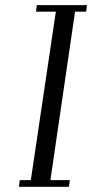

<svg xmlns="http://www.w3.org/2000/svg" viewBox="-20 -722 356 742"><path d="M53.2 0 56.2 -25.9H99.1L195.8 -676.8H119.1L122.1 -702.1H315.9L313 -676.8H270L174.8 -25.9H250L246.1 0Z"/></svg>

Font: Dehuti Alt
Style: Italic
Weight: 400
Version: Version 1.2